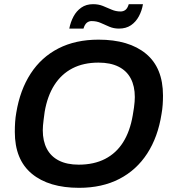

<svg xmlns="http://www.w3.org/2000/svg" viewBox="-20 -888 822 920"><path d="M359 12Q214 12 132.5 -55.5Q51 -123 51 -256Q51 -280 52.5 -303Q54 -326 58 -348Q76 -457 127 -535.5Q178 -614 260 -656Q342 -698 452 -698Q598 -698 679.5 -630.5Q761 -563 761 -430Q761 -408 759.5 -386Q758 -364 754 -342Q737 -232 685.5 -152.5Q634 -73 551.5 -30.5Q469 12 359 12ZM357 -99Q430 -99 483.5 -126.5Q537 -154 570 -206.5Q603 -259 616 -335Q620 -357 622 -372.5Q624 -388 625 -400Q626 -412 626 -423Q626 -475 606.5 -512Q587 -549 548 -568.5Q509 -588 452 -588Q380 -588 327 -560.5Q274 -533 240.5 -480.5Q207 -428 194 -352Q191 -330 189 -314Q187 -298 186 -286.5Q185 -275 185 -264Q185 -212 204.5 -175Q224 -138 262.5 -118.5Q301 -99 357 -99ZM312 -751Q318 -782 332 -808.5Q346 -835 369.5 -851.5Q393 -868 426 -868Q452 -868 473 -859.5Q494 -851 514.5 -842Q535 -833 558 -833Q571 -833 581 -840.5Q591 -848 597 -868H665Q660 -837 645.5 -810Q631 -783 607.5 -767Q584 -751 550 -751Q525 -751 504 -760Q483 -769 463 -778Q443 -787 419 -787Q406 -787 396 -779Q386 -771 380 -751Z"/></svg>

Font: Archivo Variable SemiBold
Style: Italic
Weight: 600
Italic angle: -10°
Designer: Hector Gatti
Foundry: Omnibus-Type
Version: Version 2.001